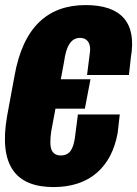

<svg xmlns="http://www.w3.org/2000/svg" viewBox="-24 -740 549 768"><path d="M190.4 8.3C331.5 8.3 421.9 -68.8 446.8 -209L455.1 -282.2H287.6L275.4 -187.5C269 -146.5 256.8 -118.2 219.2 -118.2C201.2 -118.2 189 -125.5 182.6 -139.6C176.3 -153.8 175.8 -178.7 180.7 -213.4L197.8 -305.2H315.4L337.9 -422.9H219.2L232.4 -493.7C240.7 -556.6 260.7 -588.4 295.9 -588.4C328.6 -588.4 340.8 -561.5 335.4 -528.3L324.2 -439.9H491.7L499.5 -510.7C523.4 -648.9 461.4 -719.7 318.8 -719.7C168.5 -719.7 68.4 -633.3 33.7 -434.6L4.4 -275.9C-30.8 -74.7 42 8.3 190.4 8.3Z"/></svg>

Font: Roboto Flex Super Cond Black
Style: Italic
Weight: 900
Width: 3
Italic angle: -10°
Designer: Berlow after Robertson
Foundry: Google
Version: Version 3.200;Glyphs 3.3 (3311)